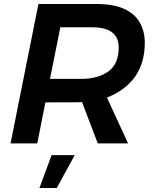

<svg xmlns="http://www.w3.org/2000/svg" viewBox="-20 -720 763 964"><path d="M623 0H471L392 -207Q383 -206 208 -206L167 0H33L173 -700H465Q549.5 -700 603.2 -675.5Q657 -651 682 -606.5Q707 -562 707 -506Q707 -306 517 -230ZM389 -324Q471 -324 523.5 -361Q576 -398 576 -482Q576 -583 442 -583H283L231 -324ZM265 224H178L239 59H355Z"/></svg>

Font: Argentum Sans Medium
Style: Italic
Weight: 500
Italic angle: -11°
Designer: Julieta Ulanovsky (font), Cristiano Sobral (main changes and remaster)
Foundry: Julieta Ulanovsky (font), Cristiano Sobral (main changes and remaster)
Version: Version 2.007;June 15, 2022;FontCreator 14.0.0.2814 64-bit; 